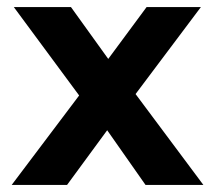

<svg xmlns="http://www.w3.org/2000/svg" viewBox="-20 -521 610 541"><path d="M390 0 282 -154 169 0H13L203 -252L19 -501H180L285 -355L393 -501H546L362 -256L553 0Z"/></svg>

Font: Montserrat GRBold
Style: Regular
Weight: 700
Designer: Julieta Ulanovsky
Foundry: Julieta Ulanovsky
Version: Version 1.00 May 29, 2023, initial release